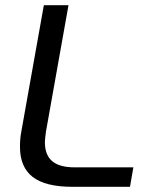

<svg xmlns="http://www.w3.org/2000/svg" viewBox="-20 -720 593 740"><path d="M57 -154Q57 -186 62 -212L149 -700H244L157 -212Q153 -182 153 -172Q153 -123 181 -99Q209 -75 268 -75H494L481 0H259Q155 0 106 -38Q57 -76 57 -154Z"/></svg>

Font: KoHo Medium
Style: Italic
Weight: 500
Italic angle: -10°
Designer: Cadson Demak & Katatrad Team
Foundry: Cadson Demak Co.,Ltd.
Version: Version 1.000